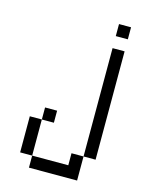

<svg xmlns="http://www.w3.org/2000/svg" viewBox="-121 -887 742 963"><g transform="rotate(15 250.0 -406.0)"><path d="M187.5 -250V-312.5H125V-250H62.5V-62.5H125V0H375Q375 0 375 -125H312.5V-62.5H125V-250ZM437.5 -750V-812.5H375V-750ZM375 -125H437.5V-687.5H375Z"/></g></svg>

Font: CalcUnifontExMono
Style: Regular
Weight: 500
Version: Version 15.0.06